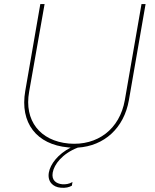

<svg xmlns="http://www.w3.org/2000/svg" viewBox="-20 -720 759 943"><path d="M315 4 327 5C264 37 227 87 220 127C212 171 239 199 279 202C302 204 319 200 333 192L336 174C319 184 302 186 286 185C255 182 232 165 239 127C246 88 285 35 362 5C492 -3 589 -91 613 -228L695 -700H675L593 -228C568 -86 459 -3 318 -15C176 -28 98 -128 123 -269L199 -700H178L104 -273C77 -117 159 -10 315 4Z"/></svg>

Font: Fixel Display 20240404 Thin
Style: Italic
Weight: 100
Italic angle: -10°
Designer: AlfaBravo + MacPaw
Foundry: Kyrylo Tkachov, Marchela Mozhyna, Serhii Makarenko, Maria Weinstein, Zakhar Kryvoshyya
Version: Version 1.211;Glyphs 3.2 (3225)